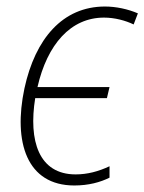

<svg xmlns="http://www.w3.org/2000/svg" viewBox="-20 -559 443 589"><path d="M208 10C252 10 288 0 316 -14V-49C282 -33 248 -24 212 -24C99 -24 67 -127 88 -258H308L316 -292H95C125 -423 197 -505 299 -505C332 -505 365 -496 390 -484L403 -518C373 -531 336 -539 302 -539C172 -539 88 -440 55 -288C20 -123 62 10 208 10Z"/></svg>

Font: Noto Sans SemiCondensed ExtraLight
Style: Italic
Weight: 200
Width: 4
Italic angle: -12°
Designer: Monotype Design Team
Foundry: Monotype Imaging Inc.
Version: Version 2.013